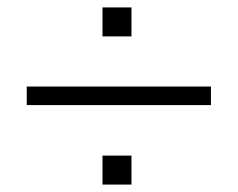

<svg xmlns="http://www.w3.org/2000/svg" viewBox="-20 -545 640 517"><path d="M52 -262V-312H548V-262ZM256 -48V-126H334V-48ZM256 -447V-525H334V-447Z"/></svg>

Font: Mulish ExtraLight Light
Style: Regular
Weight: 300
Version: Version 3.603